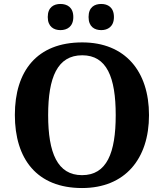

<svg xmlns="http://www.w3.org/2000/svg" viewBox="-20 -939 827 969"><path d="M491 -787C523 -787 555 -804 555 -853C555 -903 523 -919 491 -919C457 -919 427 -903 427 -853C427 -804 457 -787 491 -787ZM285 -787C318 -787 350 -804 350 -853C350 -903 318 -919 285 -919C252 -919 221 -903 221 -853C221 -804 252 -787 285 -787ZM394 10C611 10 732 -137 732 -358C732 -580 611 -725 395 -725C166 -725 55 -580 55 -359C55 -137 166 10 394 10ZM394 -55C270 -55 223 -167 223 -358C223 -549 270 -660 395 -660C519 -660 564 -549 564 -358C564 -167 519 -55 394 -55Z"/></svg>

Font: Noto Serif Georgian Bold
Style: Regular
Weight: 700
Designer: Monotype Design Team, Akaki Razmadze
Foundry: Google LLC
Version: Version 2.003